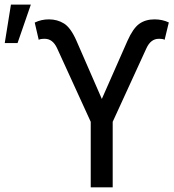

<svg xmlns="http://www.w3.org/2000/svg" viewBox="-118 -800 741 820"><path d="M363.3 -279.8V0H269.5V-279.8L125.5 -594.7Q106.9 -634.3 73.2 -634.3Q53.7 -634.3 47.4 -629.9L30.3 -703.6Q58.1 -717.3 90.8 -717.3Q127 -717.3 155.5 -699.5Q184.1 -681.6 208.5 -626L316.9 -377.4L426.3 -625.5Q450.2 -679.2 476.8 -698.2Q503.4 -717.3 542 -717.3Q575.2 -717.3 603 -704.1L585 -629.9Q579.6 -634.3 560.1 -634.3Q525.9 -634.3 507.3 -593.8ZM-97.7 -616.2 -71.3 -780.3H13.7L-43 -616.2Z"/></svg>

Font: Roboto21382017
Style: Regular
Weight: 400
Designer: Christian Robertson
Foundry: Google
Version: Version 2.138; 2017